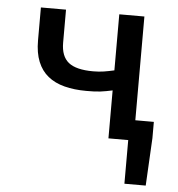

<svg xmlns="http://www.w3.org/2000/svg" viewBox="-49 -536 699 754"><g transform="rotate(5 300.0 -158.5)"><path d="M391 0V-189Q377 -186 366 -184Q355 -182 343.5 -180.5Q332 -179 319 -178.5Q306 -178 288 -178Q240 -178 201.5 -188Q163 -198 136.5 -219.5Q110 -241 96 -275.5Q82 -310 82 -359V-489H181V-359Q181 -305 211 -281Q241 -257 308 -257Q331 -257 350 -260Q369 -263 391 -268V-489H490V-80H563V-16L553 172H469V0Z"/></g></svg>

Font: Source Code Pro Medium
Style: Regular
Weight: 500
Monospace: yes
Designer: Paul D. Hunt, Teo Tuominen
Foundry: Adobe Systems Incorporated
Version: Version 2.030;PS 1.000;hotconv 16.6.51;makeotf.lib2.5.65220